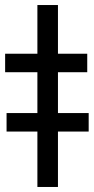

<svg xmlns="http://www.w3.org/2000/svg" viewBox="-25 -743 372 763"><path d="M-4.6 -529.5H123.6V-723H205.3V-529.5H321.7V-456H205.3V-293.7H327.4V-220.2H205.3V0H123.6V-220.2H1.1V-293.7H123.6V-456H-4.6Z"/></svg>

Font: Cannonade Med
Style: Regular
Weight: 500
Designer: Rasmus Andersson
Foundry: rsms
Version: Version 3.012;git-f93a4a705